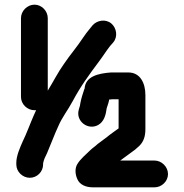

<svg xmlns="http://www.w3.org/2000/svg" viewBox="-20 -747 790 824"><path d="M165 -41V-46C168 -62 174 -74 182 -90C196 -122 214 -171 230 -205C247 -245 272 -275 292 -313C326 -377 363 -427 404 -482C423 -507 434 -526 452 -549L466 -565C487 -590 480 -627 458 -646C433 -667 396 -660 377 -638L364 -622C354 -610 345 -598 337 -586C311 -546 280 -511 254 -472C229 -437 209 -397 185 -358V-669C185 -700 159 -727 128 -727C97 -727 70 -700 70 -669V-331C70 -300 97 -274 128 -274H135L125 -252C110 -218 93 -171 77 -139C66 -114 50 -78 50 -49V-41C50 -10 77 16 108 16C139 16 165 -10 165 -41ZM701 0C701 -31 674 -58 643 -58H496C517 -73 540 -90 560 -105L578 -121C596 -139 604 -161 604 -193V-339C604 -390 582 -436 531 -436H456C403 -432 346 -420 343 -366L342 -365C336 -348 328 -322 325 -305L323 -293C322 -288 319 -282 318 -276C304 -226 359 -186 402 -211C426 -225 434 -252 438 -283C438 -284 439 -287 441 -292C444 -300 446 -308 448 -316C448 -317 448 -319 449 -320C452 -320 456 -320 461 -321H489V-196C473 -184 453 -171 438 -158C425 -148 412 -139 399 -129C389 -119 377 -112 367 -102C348 -83 326 -66 312 -43C301 -25 302 0 312 22C322 45 347 57 379 57H643C674 57 701 31 701 0Z"/></svg>

Font: Electronic
Style: UltHv
Weight: 900
Version: Version 1.011